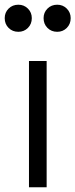

<svg xmlns="http://www.w3.org/2000/svg" viewBox="-61 -795 320 815"><path d="M62 0H137V-536H62ZM17 -660Q41 -660 57.5 -676.5Q74 -693 74 -718Q74 -742 57.5 -758.5Q41 -775 17 -775Q-8 -775 -24.5 -758.5Q-41 -742 -41 -718Q-41 -693 -24.5 -676.5Q-8 -660 17 -660ZM182 -660Q206 -660 222.5 -676.5Q239 -693 239 -718Q239 -742 222.5 -758.5Q206 -775 182 -775Q157 -775 140.5 -758.5Q124 -742 124 -718Q124 -693 140.5 -676.5Q157 -660 182 -660Z"/></svg>

Font: Plus Jakarta Sans
Style: Regular
Weight: 400
Designer: Gumpita Rahayu
Foundry: Tokotype
Version: Version 2.004; ttfautohint (v1.8.3)